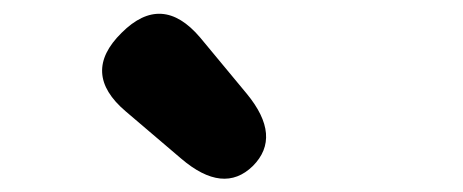

<svg xmlns="http://www.w3.org/2000/svg" viewBox="-20 -937 677 281"><path d="M350 -694Q307 -652 245 -705L164 -774Q98 -830 158 -889Q217 -948 273 -882L341 -800Q393 -737 350 -694Z"/></svg>

Font: Resource Han Rounded JP Heavy
Style: Regular
Weight: 900
Designer: Cyano Hao (round all glyphs); Ryoko NISHIZUKA 西塚涼子 (kana, bopomofo & ideographs); Paul D. Hunt (Latin, Greek & Cyrillic)
Foundry: Cyano Hao
Version: 0.990